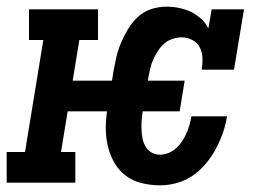

<svg xmlns="http://www.w3.org/2000/svg" viewBox="-37 -548 807 576"><path d="M443 8Q415 8 388.5 1.5Q362 -5 341.5 -20Q321 -35 307.5 -57.5Q294 -80 287.5 -105.5Q281 -131 280.5 -158.5Q280 -186 284 -214H166L146 -92H189V0H-17V-92H38L93 -428H50V-520H257V-428H201L181 -306H299L303 -332Q307 -354 312 -376Q317 -398 326 -419.5Q335 -441 347.5 -461.5Q360 -482 377.5 -498Q395 -514 417.5 -521Q440 -528 462 -528Q482 -528 501 -524Q520 -520 536.5 -512Q553 -504 566.5 -491.5Q580 -479 588 -463L598 -520H695L665 -339H568Q571 -356 570.5 -373.5Q570 -391 562.5 -405.5Q555 -420 540 -428Q525 -436 508 -436Q495 -436 481 -431.5Q467 -427 456 -417.5Q445 -408 437 -395.5Q429 -383 423 -370Q417 -357 414 -343.5Q411 -330 408 -317L407 -306H517L502 -214H391Q389 -200 388 -186.5Q387 -173 387.5 -159.5Q388 -146 390.5 -133Q393 -120 399.5 -108.5Q406 -97 417.5 -90.5Q429 -84 443 -84Q456 -84 468.5 -89Q481 -94 491.5 -103.5Q502 -113 509.5 -124.5Q517 -136 522.5 -148.5Q528 -161 531.5 -173.5Q535 -186 537 -199H644Q640 -173 631.5 -149Q623 -125 610.5 -101.5Q598 -78 580.5 -57Q563 -36 541 -21Q519 -6 493.5 1Q468 8 443 8Z"/></svg>

Font: Iosevka Etoile SmBdObl
Style: Regular
Weight: 600
Italic angle: -9°
Designer: Belleve Invis
Foundry: Belleve Invis
Version: Version 15.5.2; ttfautohint (v1.8.4)